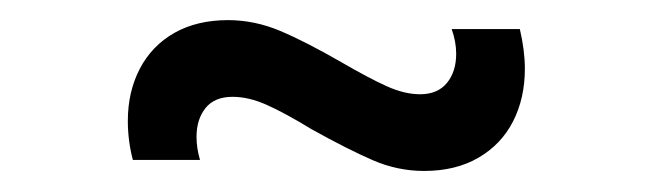

<svg xmlns="http://www.w3.org/2000/svg" viewBox="-20 -376 636 187"><path d="M393.1 -209.5Q367.2 -209.5 343 -220Q318.8 -230.5 283.7 -250Q257.3 -266.1 239.7 -273.9Q222.2 -281.7 206.5 -281.7Q189 -281.7 180.2 -270.8Q171.4 -259.8 171.4 -242.7Q171.4 -231.9 174.8 -220.2H109.4Q104.5 -238.8 104.5 -258.3Q104.5 -286.6 116.2 -309.1Q127.9 -331.5 149.9 -344Q171.9 -356.4 202.1 -356.4Q228 -356.4 252.9 -345.9Q277.8 -335.4 312.5 -315.4Q339.4 -299.8 356.7 -292Q374 -284.2 389.2 -284.2Q406.2 -284.2 415.3 -295.2Q424.3 -306.2 424.3 -323.7Q424.3 -335.4 419.9 -347.7H486.3Q491.2 -326.7 491.2 -309.1Q491.2 -280.3 479.7 -257.8Q468.3 -235.4 446 -222.4Q423.8 -209.5 393.1 -209.5Z"/></svg>

Font: Potro Sans Bangla
Style: Regular
Weight: 400
Designer: Jayed Ahsan Saad
Foundry: Codepotro
Version: Potro Sans Bangla;Version 0.996;CodepotroFonts;